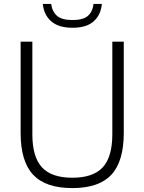

<svg xmlns="http://www.w3.org/2000/svg" viewBox="-20 -953 738 982"><path d="M350 9Q213.5 9 149.5 -59.2Q85.5 -127.5 85.5 -273V-740H145.5V-266Q145.5 -150.5 194.5 -97.2Q243.5 -44 350 -44Q456.5 -44 505.5 -97.2Q554.5 -150.5 554.5 -266V-740H613V-273Q613 -127.5 549.5 -59.2Q486 9 350 9ZM351 -811Q279.5 -811 241.8 -844.2Q204 -877.5 199 -933H241.5Q247.5 -892.5 272.2 -871.5Q297 -850.5 351 -850.5Q405 -850.5 429.2 -871.5Q453.5 -892.5 458.5 -933H501Q496 -877 459.2 -844Q422.5 -811 351 -811Z"/></svg>

Font: Encode Sans Lt
Style: Regular
Weight: 300
Designer: Multiple Designers
Foundry: Impallari Type
Version: Version 3.002; ttfautohint (v1.8.3) -l 8 -r 50 -G 200 -x 14 